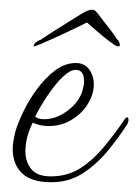

<svg xmlns="http://www.w3.org/2000/svg" viewBox="-20 -365 283 393"><path d="M85 8Q44 8 25 -10.5Q6 -29 6 -60Q6 -68 7.5 -76.5Q9 -85 11 -94Q16 -112 27.5 -136Q39 -160 56 -183Q73 -206 93 -221Q113 -236 135 -236Q153 -236 162.5 -223Q172 -210 172 -192Q172 -173 160.5 -153.5Q149 -134 130 -122Q108 -107 80 -107Q62 -107 47 -114Q32 -84 32 -55Q32 -34 44 -19Q56 -4 84 -4Q118 -4 144 -20.5Q170 -37 192.5 -64Q215 -91 236 -122Q239 -125 240 -125Q243 -125 243 -120Q243 -115 240 -110Q222 -82 199.5 -55Q177 -28 149 -10Q121 8 85 8ZM70 -121Q96 -121 119 -139Q130 -147 138 -158Q146 -169 149 -180Q152 -191 152 -199Q152 -222 135 -222Q124 -222 110 -209Q98 -198 85.5 -181Q73 -164 64 -148.5Q55 -133 52 -126Q59 -121 70 -121ZM49 -270Q49 -270 49 -272Q52 -280 64 -284Q78 -294 102.5 -309Q127 -324 144 -335Q150 -339 156.5 -342Q163 -345 168 -345Q173 -345 176 -342Q179 -339 182 -335Q190 -324 202 -309Q214 -294 220 -284Q222 -283 224 -278.5Q226 -274 225 -272Q225 -270 221 -270Q218 -270 204.5 -280Q191 -290 177.5 -302Q164 -314 158 -319Q150 -315 133.5 -307Q117 -299 98.5 -290.5Q80 -282 66 -276Q52 -270 49 -270Z"/></svg>

Font: Waterfall
Style: Regular
Weight: 400
Designer: Robert E. Leuschke
Foundry: Robert E. Leuschke
Version: Version 1.010; ttfautohint (v1.8.3)